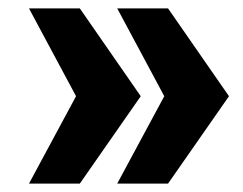

<svg xmlns="http://www.w3.org/2000/svg" viewBox="-20 -530 578 457"><path d="M49 -93 161 -301 49 -510H170L315 -301L170 -93ZM259 -93 371 -301 259 -510H380L525 -301L380 -93Z"/></svg>

Font: Saira SemiExpanded ExtraBold
Style: Regular
Weight: 800
Width: 6
Designer: Hector Gatti with collaboration of the Omnibus-Type team
Foundry: Omnibus-Type
Version: Version 1.101